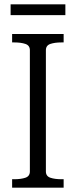

<svg xmlns="http://www.w3.org/2000/svg" viewBox="-20 -867 350 887"><path d="M118 -75V-635Q118 -657 97.5 -664Q77 -671 46 -671H36V-710H274V-671H264Q233 -671 212.5 -664Q192 -657 192 -635V-75Q192 -53 212.5 -46Q233 -39 264 -39H274V0H36V-39H46Q77 -39 97.5 -46Q118 -53 118 -75ZM29 -847H282V-797H29Z"/></svg>

Font: Roboto Serif 28pt Condensed Light
Style: Regular
Weight: 300
Width: 3
Designer: Greg Gazdowicz
Foundry: Commercial Type
Version: Version 1.008